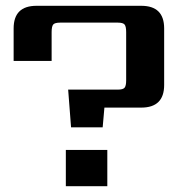

<svg xmlns="http://www.w3.org/2000/svg" viewBox="-20 -642 635 662"><path d="M207 0V-125H350V0ZM106 -622H467Q546 -622 546 -544V-349Q546 -271 467 -271H340L334 -203H225L215 -333H386Q404 -333 409.5 -339.5Q415 -346 415 -365V-531Q415 -551 409.5 -557.5Q404 -564 386 -564H188Q169 -564 163.5 -557.5Q158 -551 158 -531V-432H27V-544Q27 -622 106 -622Z"/></svg>

Font: Sarpanch SemiBold
Style: Regular
Weight: 600
Designer: Manushi Parikh (Devanagari and Latin), Jyotish Sonowal (Devanagari)
Foundry: Indian Type Foundry
Version: Version 2.004;PS 1.0;hotconv 1.0.78;makeotf.lib2.5.61930; tt